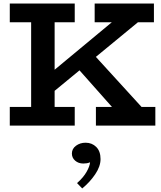

<svg xmlns="http://www.w3.org/2000/svg" viewBox="-20 -706 902 1079"><path d="M211 -133V-251L635 -603H782ZM35 0V-105H400V0ZM155 -58V-626H287V-58ZM35 -581V-686H400V-581ZM519 0V-105H853V0ZM635 -76 376 -368 478 -431 802 -76ZM512 -581V-686H845V-581ZM545 188Q545 229 515 273.5Q485 318 442 353L413 323Q449 291 467 259Q485 227 486 206Q477 210 468 211.5Q459 213 448 213Q421 213 402.5 197Q384 181 384 157Q384 130 407 113Q430 96 461 96Q497 96 521 120Q545 144 545 188Z"/></svg>

Font: BioRhyme ExtraBold
Style: Bold
Weight: 700
Version: Version 1.600;gftools[0.9.33]